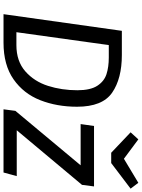

<svg xmlns="http://www.w3.org/2000/svg" viewBox="126 -952 825 1118"><g transform="rotate(90 539.0 -392.5)"><path d="M601 -428Q601 -311 563 -214Q525 -117 441.5 -58.5Q358 0 228 0H62L159 -689H300Q437 -689 519 -632.5Q601 -576 601 -428ZM242 -613 167 -75H242Q336 -75 395 -127Q454 -179 479.5 -259Q505 -339 505 -430Q505 -506 479 -546Q453 -586 411.5 -599.5Q370 -613 314 -613ZM1056 -457 738 -77H1005L984 0H616L625 -69L942 -449H702L713 -527H1065ZM1078 -740 929 -627H869L750 -740L791 -785L904 -701L1044 -785Z"/></g></svg>

Font: FiraGO
Style: Italic
Weight: 400
Italic angle: -8°
Designer: bBox Type GmbH
Foundry: bBox Type GmbH
Version: Version 1.001